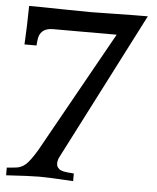

<svg xmlns="http://www.w3.org/2000/svg" viewBox="-52 -768 666 815"><g transform="rotate(5 281.0 -360.5)"><path d="M544.9 -723.1 220.2 -89.8Q215.8 -76.7 215.8 -69.8Q215.8 -64 217 -58.8Q218.3 -53.7 221.4 -50Q224.6 -46.4 227.5 -43.7Q230.5 -41 236.3 -39.1Q242.2 -37.1 245.6 -36.1Q249 -35.2 256.6 -34.2Q264.2 -33.2 267.3 -33Q270.5 -32.7 279.1 -32Q287.6 -31.2 290 -31.2V1.5Q187.5 -4.9 147 -4.9Q106.9 -4.9 4.4 1.5V-31.2L42 -34.7Q65.9 -37.1 84.2 -53.2Q102.5 -69.3 131.3 -117.2Q168.5 -184.1 267.3 -360.8Q366.2 -537.6 419.9 -633.8H148.9Q91.8 -633.8 86.9 -580.1L85 -558.6H33.7Q38.1 -634.8 39.1 -723.1Q94.7 -723.1 175.3 -721.4Q255.9 -719.7 299.3 -719.7Q316.4 -719.7 403.8 -721.4Q491.2 -723.1 544.9 -723.1Z"/></g></svg>

Font: Flanker
Style: Bold
Weight: 700
Designer: Flanker
Foundry: Flanker
Version: Version 2.021